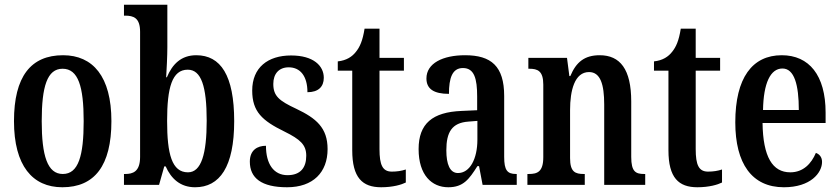

<svg xmlns="http://www.w3.org/2000/svg" viewBox="-20 -780 3538 810"><path d="M243 10C379 10 450 -81 450 -269C450 -457 372 -547 246 -547C110 -547 39 -457 39 -269C39 -81 117 10 243 10ZM245 -46C180 -46 156 -123 156 -269C156 -415 179 -490 244 -490C310 -490 333 -415 333 -269C333 -123 311 -46 245 -46Z M803 10C907 10 968 -76 968 -269C968 -462 911 -547 808 -547C744 -547 707 -509 684 -454H681C683 -485 686 -545 686 -581V-760H503V-714H508C543 -714 571 -705 571 -646V-118C571 -55 540 -46 508 -46H503V0H651L673 -78H679C702 -26 741 10 803 10ZM773 -53C705 -53 685 -130 685 -270C685 -411 706 -486 772 -486C829 -486 852 -416 852 -271C852 -130 829 -53 773 -53Z M1191 10C1301 10 1362 -53 1362 -151C1362 -241 1314 -281 1230 -321C1157 -355 1133 -375 1133 -426C1133 -469 1157 -496 1198 -496C1246 -496 1277 -460 1277 -391C1323 -391 1346 -414 1346 -452C1346 -502 1303 -546 1208 -546C1110 -546 1044 -495 1044 -398C1044 -309 1086 -271 1180 -225C1247 -192 1272 -169 1272 -123C1272 -73 1248 -41 1193 -41C1134 -41 1102 -89 1102 -165C1066 -165 1034 -147 1034 -98C1034 -29 1083 10 1191 10Z M1588 10C1638 10 1674 -1 1692 -10V-65C1674 -59 1655 -56 1633 -56C1594 -56 1581 -84 1581 -151V-482H1684V-536H1581V-659H1518C1510 -608 1498 -582 1482 -562C1466 -541 1442 -525 1405 -521V-482H1466V-146C1466 -30 1509 10 1588 10Z M1871 10C1935 10 1959 -24 1994 -79H2001L2016 0H2160V-46H2157C2120 -46 2107 -62 2107 -118V-375C2107 -501 2052 -547 1942 -547C1848 -547 1779 -513 1779 -449C1779 -405 1810 -384 1874 -384C1874 -451 1888 -493 1933 -493C1981 -493 1993 -448 1993 -373V-315L1927 -312C1805 -307 1746 -259 1746 -151C1746 -41 1802 10 1871 10ZM1912 -50C1878 -50 1863 -87 1863 -146C1863 -222 1886 -262 1956 -267L1994 -270V-191C1994 -109 1962 -50 1912 -50Z M2205 0H2447V-46H2443C2407 -46 2385 -54 2385 -113V-316C2385 -398 2404 -476 2465 -476C2513 -476 2529 -424 2529 -339V0H2702V-46H2698C2662 -46 2643 -55 2643 -118V-352C2643 -488 2596 -547 2510 -547C2447 -547 2411 -519 2386 -459H2382L2372 -536H2209V-490H2213C2248 -490 2272 -481 2272 -423V-117C2272 -55 2247 -46 2211 -46H2205Z M2922 10C2972 10 3008 -1 3026 -10V-65C3008 -59 2989 -56 2967 -56C2928 -56 2915 -84 2915 -151V-482H3018V-536H2915V-659H2852C2844 -608 2832 -582 2816 -562C2800 -541 2776 -525 2739 -521V-482H2800V-146C2800 -30 2843 10 2922 10Z M3287 10C3400 10 3448 -51 3448 -97C3448 -118 3436 -130 3422 -135C3403 -90 3369 -53 3314 -53C3239 -53 3199 -118 3197 -261H3463V-305C3463 -463 3393 -547 3278 -547C3154 -547 3082 -452 3082 -264C3082 -90 3152 10 3287 10ZM3350 -316H3199C3201 -429 3230 -491 3281 -491C3331 -491 3350 -422 3350 -316Z"/></svg>

Font: Noto Serif Sinhala ExtraCondensed SemiBold
Style: Regular
Weight: 600
Width: 2
Designer: Jelle Bosma - Monotype Design Team
Foundry: Monotype Imaging Inc.
Version: Version 2.007